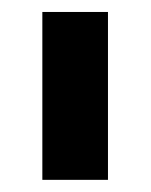

<svg xmlns="http://www.w3.org/2000/svg" viewBox="-20 -747 249 316"><path d="M157.7 -727.3V-451H49.7V-727.3Z"/></svg>

Font: InterMG
Style: Bold
Weight: 700
Designer: Rasmus Andersson
Foundry: rsms
Version: Version 3.019;December 26, 2023;FontCreator 15.0.0.2955 64-b